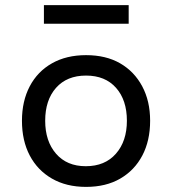

<svg xmlns="http://www.w3.org/2000/svg" viewBox="-20 -723 674 752"><path d="M317 9Q240 9 183.5 -23.5Q127 -56 96.5 -114Q66 -172 66 -250Q66 -327 96.5 -385Q127 -443 183.5 -475Q240 -507 317 -507Q395 -507 450.5 -475Q506 -443 537 -385Q568 -327 568 -250Q568 -172 537.5 -114Q507 -56 451 -23.5Q395 9 317 9ZM316 -72Q391 -72 434 -121Q477 -170 477 -250Q477 -331 434.5 -379Q392 -427 317 -427Q242 -427 199.5 -379Q157 -331 157 -250Q157 -170 199.5 -121Q242 -72 316 -72ZM152 -630V-703H484V-630Z"/></svg>

Font: Nunito Sans 6pt
Style: Regular
Weight: 400
Version: Version 3.101;gftools[0.9.27]